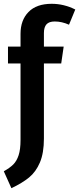

<svg xmlns="http://www.w3.org/2000/svg" viewBox="-33 -774 416 1010"><path d="M198 -600V-529H302L289 -440H198V-45Q198 31 177 80.5Q156 130 120 159.5Q84 189 27 216L-13 127Q19 109 37 91Q55 73 65 42.5Q75 12 75 -38V-440H9V-529H75V-596Q75 -668 117 -711Q159 -754 239 -754Q303 -754 363 -724L330 -644Q292 -661 255 -661Q225 -661 211.5 -646Q198 -631 198 -600Z"/></svg>

Font: Fira Sans Compressed Medium
Style: Regular
Weight: 500
Width: 1
Designer: bBox Type GmbH & Carrois Corporate GbR & Edenspiekermann AG
Foundry: bBox Type GmbH & Carrois Corporate GbR & Edenspiekermann AG
Version: Version 4.301